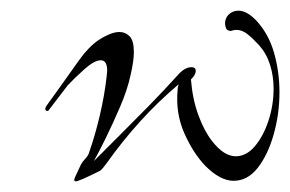

<svg xmlns="http://www.w3.org/2000/svg" viewBox="-20 -324 544 360"><path d="M122 16Q117 16 121 7.5Q125 -1 132 -16Q134 -20 140 -26.5Q146 -33 147 -38Q158 -69 167 -107Q176 -145 180 -181Q180 -184 180.5 -186.5Q181 -189 181 -191Q181 -211 169 -211Q157 -211 138 -194Q119 -177 107 -164L71 -117Q71 -117 70.5 -116.5Q70 -116 69 -116Q63 -116 66 -124L94 -163Q111 -187 128.5 -211.5Q146 -236 165 -249Q174 -255 184.5 -259.5Q195 -264 204 -264Q215 -264 223 -256Q231 -248 231 -226Q231 -210 225 -184Q219 -156 205.5 -124.5Q192 -93 178.5 -65.5Q165 -38 156 -22Q186 -52 211 -77Q236 -102 261 -127.5Q286 -153 315 -185Q327 -198 339 -198Q347 -198 347 -191Q347 -184 339 -176L338 -175Q341 -138 352 -108Q363 -78 378 -59Q400 -31 422 -31Q442 -31 458 -50Q474 -69 483.5 -98Q493 -127 493 -158Q493 -181 486.5 -202Q480 -223 466 -239Q454 -252 444 -260Q434 -268 423 -268Q421 -268 418.5 -267.5Q416 -267 413 -266Q408 -266 405 -269Q402 -274 402 -281Q402 -289 408 -296Q416 -304 427 -304Q443 -304 461 -285Q484 -260 494 -224.5Q504 -189 504 -151Q504 -110 493 -71.5Q482 -33 463 -9Q444 15 418 15Q393 15 365 -13Q342 -37 325.5 -74.5Q309 -112 313 -155Q313 -160 315 -166Q276 -133 242.5 -96Q209 -59 180 -18Q176 -13 173 -9Q170 -5 166 -3Q128 16 122 16Z"/></svg>

Font: Grey Qo
Style: Regular
Weight: 400
Designer: Robert E. Leuschke
Foundry: Robert E. Leuschke
Version: Version 2.010